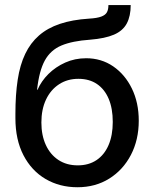

<svg xmlns="http://www.w3.org/2000/svg" viewBox="-20 -748 625 779"><path d="M294.4 11.7Q222.2 11.7 165 -21.7Q107.9 -55.2 75.2 -118.2Q42.5 -181.2 42.5 -268.6V-286.1Q42.5 -363.8 51.8 -424.3Q61 -484.9 82.3 -529.3Q103.5 -573.7 138.2 -604Q172.9 -634.3 222.9 -651.1Q272.9 -668 341.3 -672.4Q374 -674.3 390.9 -680.7Q407.7 -687 413.8 -698.2Q419.9 -709.5 419.9 -727.5H510.3Q510.3 -682.6 494.4 -652.8Q478.5 -623 442.4 -607.4Q406.2 -591.8 345.2 -586.9Q273.9 -582 229.5 -563.5Q185.1 -544.9 161.9 -502.7Q138.7 -460.4 130.4 -383.8H132.3Q147.5 -418.9 176.5 -447.8Q205.6 -476.6 244.6 -494.1Q283.7 -511.7 329.6 -511.7Q391.1 -511.7 439.2 -478.8Q487.3 -445.8 515.1 -388.7Q543 -331.5 543 -258.3Q543 -180.7 511.2 -119.6Q479.5 -58.6 423.3 -23.4Q367.2 11.7 294.4 11.7ZM295.4 -77.1Q339.8 -77.1 371.6 -98.4Q403.3 -119.6 420.4 -159.2Q437.5 -198.7 437.5 -253.4Q437.5 -308.1 420.9 -347.2Q404.3 -386.2 373.3 -407.2Q342.3 -428.2 297.9 -428.2Q253.4 -428.2 219.5 -406Q185.5 -383.8 166.7 -344Q147.9 -304.2 147.9 -251Q147.9 -199.2 165.8 -160.2Q183.6 -121.1 216.8 -99.1Q250 -77.1 295.4 -77.1Z"/></svg>

Font: Inter 20pt Medium
Style: Regular
Weight: 500
Version: Version 4.001;git-66647c0bb